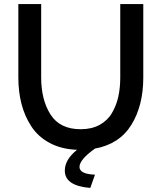

<svg xmlns="http://www.w3.org/2000/svg" viewBox="-20 -730 792 942"><path d="M570 -710H683V-350Q683 -212 624.5 -117.5Q566 -23 446 -1Q370 53 370 89Q370 124 446 127L423 192Q298 182 298 107Q298 53 358 5Q281 2 224 -28.5Q167 -59 134 -109.5Q101 -160 85.5 -220Q70 -280 70 -350V-710H182V-350Q182 -240 228 -168Q274 -96 376 -96Q430 -96 469 -117.5Q508 -139 529.5 -176Q551 -213 560.5 -256Q570 -299 570 -350Z"/></svg>

Font: Raleway-v4020 SemiBold
Style: Regular
Weight: 600
Designer: Matt McInerney, Pablo Impallari, Rodrigo Fuenzalida
Foundry: Matt McInerney, Pablo Impallari, Rodrigo Fuenzalida
Version: Version 4.020;PS 004.020;hotconv 1.0.88;makeotf.lib2.5.64775